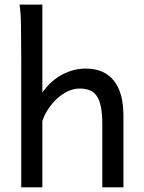

<svg xmlns="http://www.w3.org/2000/svg" viewBox="-20 -801 614 821"><path d="M417.5 0V-268.6Q417.5 -314.5 411.4 -344.2Q405.3 -374 393.1 -391.4Q380.9 -408.7 362.5 -415.5Q344.2 -422.4 319.8 -422.4Q293.5 -422.4 268.3 -409.9Q243.2 -397.5 222.2 -377.7Q201.2 -357.9 185.1 -333Q168.9 -308.1 161.1 -283.2V0H70.8V-551.8Q70.8 -630.9 69.8 -690.2Q68.8 -749.5 63.5 -781.2H161.1V-405.3Q197.3 -456.5 246.1 -482.2Q294.9 -507.8 346.7 -507.8Q424.8 -507.8 466.3 -456.8Q507.8 -405.8 507.8 -305.2V0Z"/></svg>

Font: Andika
Style: Regular
Weight: 400
Designer: Victor Gaultney, Annie Olsen, Julie Remington, Don Collingsworth, Eric Hays
Foundry: SIL International
Version: Version 1.001